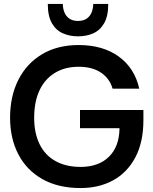

<svg xmlns="http://www.w3.org/2000/svg" viewBox="-20 -940 773 972"><path d="M388 12Q275 12 195 -33Q115 -78 73 -158.5Q31 -239 31 -344Q31 -453 73 -536Q115 -619 193 -665.5Q271 -712 378 -712Q501 -712 581.5 -653.5Q662 -595 685 -491H550Q535 -543 491 -572.5Q447 -602 378 -602Q308 -602 257 -570.5Q206 -539 179.5 -481.5Q153 -424 153 -343Q153 -266 180.5 -210Q208 -154 261 -124.5Q314 -95 388 -95Q479 -95 531.5 -146.5Q584 -198 585 -291H385V-383H706V-332Q706 -220 665 -143Q624 -66 552.5 -27Q481 12 388 12ZM375 -756Q334 -756 299 -771Q264 -786 243 -822Q222 -858 222 -920H298Q298 -899 305.5 -879Q313 -859 330 -846.5Q347 -834 375 -834Q403 -834 420 -846.5Q437 -859 444.5 -879Q452 -899 452 -920H528Q528 -858 507 -822Q486 -786 451.5 -771Q417 -756 375 -756Z"/></svg>

Font: Host Grotesk SemiBold
Style: Regular
Weight: 600
Designer: Doukan Karapınar
Foundry: Element Type
Version: Version 1.003